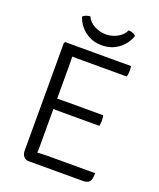

<svg xmlns="http://www.w3.org/2000/svg" viewBox="-156 -959 875 1054"><g transform="rotate(20 281.0 -431.5)"><path d="M100 -677 106 -683H169V-624Q169 -603 169.5 -591.8Q170 -580.5 170 -560V-97Q170 -87.5 169.5 -79Q169 -70.5 169 -60V0H141Q122.5 0 111.2 -12.8Q100 -25.5 100 -48ZM439 -377Q440.5 -369 441.2 -360.5Q442 -352 442 -346Q442 -340 441.2 -331.8Q440.5 -323.5 439 -315H229Q218 -315 204 -315.2Q190 -315.5 174.8 -315.8Q159.5 -316 145 -316V-376Q159.5 -376 174.8 -376.2Q190 -376.5 204 -376.8Q218 -377 229 -377ZM490 -683Q491.5 -675 491.8 -667.5Q492 -660 492 -654Q492 -648 491 -638.8Q490 -629.5 487 -621H229Q218 -621 204 -621Q190 -621 174.8 -621.2Q159.5 -621.5 145 -622V-683ZM506 -63Q506 -25.5 494.8 -12.8Q483.5 0 458 0H145V-59Q164 -60.5 183.5 -61.8Q203 -63 230 -63ZM454 -846Q437 -796 395.5 -765.5Q354 -735 299 -735Q243.5 -735 202.5 -765.5Q161.5 -796 144 -846Q152.5 -854.5 164.2 -858.5Q176 -862.5 187 -863Q200.5 -833 232.2 -816Q264 -799 299 -799Q334.5 -799 366 -816Q397.5 -833 411 -863Q422.5 -862.5 434.2 -858.5Q446 -854.5 454 -846Z"/></g></svg>

Font: Signika Negative Light Light
Style: Regular
Weight: 300
Version: Version 2.001